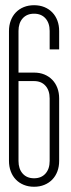

<svg xmlns="http://www.w3.org/2000/svg" viewBox="-20 -710 272 740"><path d="M51.3 -397.5V-89.4Q51.3 -59.1 67.4 -41Q83.5 -22.9 111.3 -22.9Q139.2 -22.9 155.3 -41Q171.4 -59.1 171.4 -89.4V-330.6Q171.4 -361.3 155.3 -379.4Q139.2 -397.5 111.3 -397.5ZM208 -519.5H171.4V-590.8Q171.4 -621.1 155.3 -639.2Q139.2 -657.2 111.3 -657.2Q83.5 -657.2 67.4 -639.2Q51.3 -621.1 51.3 -590.8V-430.2H111.3Q133.3 -430.2 151.1 -422.9Q168.9 -415.5 181.6 -402.3Q194.3 -389.2 201.2 -370.8Q208 -352.5 208 -330.6V-89.8Q208 -67.9 201.2 -49.6Q194.3 -31.2 181.6 -18.1Q168.9 -4.9 151.1 2.4Q133.3 9.8 111.3 9.8Q89.4 9.8 71.5 2.4Q53.7 -4.9 41 -18.1Q28.3 -31.2 21.5 -49.6Q14.6 -67.9 14.6 -89.8V-590.3Q14.6 -612.3 21.5 -630.6Q28.3 -648.9 41 -662.1Q53.7 -675.3 71.5 -682.6Q89.4 -689.9 111.3 -689.9Q133.3 -689.9 151.1 -682.6Q168.9 -675.3 181.6 -662.1Q194.3 -648.9 201.2 -630.6Q208 -612.3 208 -590.3Z"/></svg>

Font: Tulpen One
Style: Regular
Weight: 400
Designer: Naima Ben Ayed
Foundry: Naima Ben Ayed, Anton Koovit
Version: Version 1.002